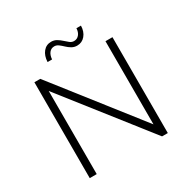

<svg xmlns="http://www.w3.org/2000/svg" viewBox="-190 -1042 1194 1214"><g transform="rotate(-30 407.0 -434.5)"><path d="M122 0V-700H165L641 -93V-700H692V0H650L173 -607V0ZM473 -765Q451 -765 433.5 -775.5Q416 -786 402 -799.5Q388 -813 374 -823.5Q360 -834 344 -834Q321 -834 307 -816.5Q293 -799 291 -769H258Q260 -814 282.5 -841.5Q305 -869 341 -869Q363 -869 380.5 -858.5Q398 -848 412.5 -834.5Q427 -821 440.5 -810.5Q454 -800 470 -800Q493 -800 507.5 -817.5Q522 -835 523 -863H556Q555 -820 532 -792.5Q509 -765 473 -765Z"/></g></svg>

Font: Montserrat Z Light
Style: Regular
Weight: 300
Designer: Julieta Ulanovsky
Foundry: Julieta Ulanovsky
Version: Version 8.000